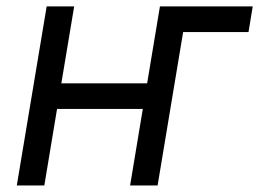

<svg xmlns="http://www.w3.org/2000/svg" viewBox="-20 -565 790 585"><path d="M750 -545.5H467.3L428.3 -311.1H166.9L206 -545.5H122.2L31.2 0H115.1L153.8 -233H415.1L376.4 0H460.2L538 -467.3H737.2Z"/></svg>

Font: Margiela Sans
Style: Italic
Weight: 400
Italic angle: -9.39999°
Designer: Stefan Endress, Andreas Faust
Version: Version 1.100;FEAKit 1.0